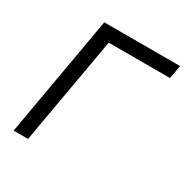

<svg xmlns="http://www.w3.org/2000/svg" viewBox="-160 -825 924 957"><g transform="rotate(30 302.0 -346.5)"><path d="M46.9 0H129.9L238.3 -616.7H591.3L604.5 -693.4H168.5Z"/></g></svg>

Font: Cascadia Mono NF SemiLight
Style: Italic
Weight: 350
Italic angle: -10°
Monospace: yes
Designer: Aaron Bell
Foundry: Saja Typeworks
Version: Version 2404.023